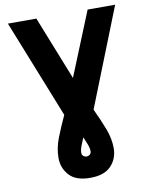

<svg xmlns="http://www.w3.org/2000/svg" viewBox="-102 -775 883 1116"><g transform="rotate(-10 339.5 -217.0)"><path d="M339.5 266Q255.5 266 216.2 223.2Q177 180.5 177 120Q177 63.5 199.2 5.8Q221.5 -52 253.5 -121L23 -700H191L340.5 -323.5L493.5 -700H656L426.5 -121Q459 -52 481 5.8Q503 63.5 503 120Q503 180.5 463.2 223.2Q423.5 266 339.5 266ZM340 140Q350.5 140 359 133.2Q367.5 126.5 367.5 112.5Q367.5 96.5 360 76Q352.5 55.5 340 27Q327.5 55.5 320 76Q312.5 96.5 312.5 112.5Q312.5 126.5 321 133.2Q329.5 140 340 140Z"/></g></svg>

Font: Overpass Black
Style: Regular
Weight: 900
Designer: Delve Withrington, Dave Bailey, Thomas Jockin
Foundry: Delve Fonts LLC
Version: Version 4.000; ttfautohint (v1.8.3)